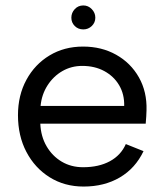

<svg xmlns="http://www.w3.org/2000/svg" viewBox="-20 -678 604 705"><path d="M286 -570Q267 -570 254.5 -582.5Q242 -595 242 -613Q242 -631 254.5 -644.5Q267 -658 286 -658Q304 -658 317 -644.5Q330 -631 330 -613Q330 -595 317 -582.5Q304 -570 286 -570ZM287 7Q217 7 162.5 -27Q108 -61 77 -120Q46 -179 46 -255Q46 -328 77 -385Q108 -442 162 -474.5Q216 -507 285 -507Q353 -507 406.5 -477Q460 -447 490 -394Q520 -341 518 -273Q518 -262 517 -250Q516 -238 515 -224H128Q130 -177 151 -141Q172 -105 206.5 -84.5Q241 -64 285 -64Q343 -64 383.5 -86Q424 -108 442 -149L507 -123Q477 -60 420 -26.5Q363 7 287 7ZM436 -289Q437 -332 417.5 -365Q398 -398 363 -417Q328 -436 282 -436Q242 -436 209 -417Q176 -398 154.5 -364.5Q133 -331 129 -289Z"/></svg>

Font: Albert Sans
Style: Regular
Weight: 400
Designer: Andreas Rasmussen
Foundry: a.Foundry
Version: Version 1.025